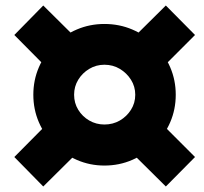

<svg xmlns="http://www.w3.org/2000/svg" viewBox="-20 -666 740 697"><path d="M141 -429 32 -539 137 -646 247 -537ZM578 -429 472 -537 582 -646 688 -539ZM582 11 472 -98 578 -206 688 -96ZM137 11 32 -96 141 -206 247 -98ZM359 -65Q306 -65 259 -85.5Q212 -106 176.5 -141Q141 -176 121 -222.5Q101 -269 101 -322Q101 -375 121 -421.5Q141 -468 176.5 -503.5Q212 -539 259 -559Q306 -579 359 -579Q413 -579 460 -559Q507 -539 542.5 -503.5Q578 -468 598 -421.5Q618 -375 618 -322Q618 -269 598 -222.5Q578 -176 542.5 -141Q507 -106 460 -85.5Q413 -65 359 -65ZM359 -214Q390 -214 415 -228.5Q440 -243 455.5 -267.5Q471 -292 471 -322Q471 -352 455.5 -376.5Q440 -401 415 -416Q390 -431 359 -431Q329 -431 304 -416Q279 -401 264 -376.5Q249 -352 249 -322Q249 -292 264 -267.5Q279 -243 304 -228.5Q329 -214 359 -214Z"/></svg>

Font: Montserrat Thin ExtraBold
Style: Italic
Weight: 800
Italic angle: -11.3°
Version: Version 9.000